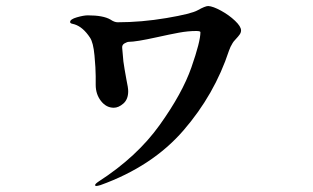

<svg xmlns="http://www.w3.org/2000/svg" viewBox="-20 -560 1040 638"><path d="M781 -459Q781 -452 776.5 -445.5Q772 -439 763.5 -430Q755 -421 753 -417Q745 -404 741 -392Q693 -246 589.5 -126.5Q486 -7 314 55Q304 58 300 58Q296 58 296 55Q296 51 308 43Q435 -39 510.5 -144.5Q586 -250 616 -336Q646 -422 646 -453Q646 -455 642.5 -456Q639 -457 632 -457Q605 -457 575 -451.5Q545 -446 500 -436Q432 -421 408 -421Q403 -421 394 -416Q385 -411 386 -401L390 -356Q393 -334 400 -296Q406 -268 406 -257Q406 -230 390 -216Q374 -202 358 -202Q333 -202 315.5 -224.5Q298 -247 298 -278V-307Q298 -332 294 -375.5Q290 -419 279 -435Q256 -470 228 -479Q224 -480 218.5 -481.5Q213 -483 213 -487Q213 -496 235.5 -502.5Q258 -509 272 -509Q323 -509 347 -495Q360 -486 371 -486Q450 -486 533 -500Q616 -514 637 -526Q662 -540 672 -540Q688 -539 714.5 -524.5Q741 -510 761 -491Q781 -472 781 -459Z"/></svg>

Font: Shippori Mincho B1 ExtraBold
Style: Regular
Weight: 800
Designer: FONTDASU
Foundry: FONTDASU / Google Inc. / but / Adobe
Version: Version 3.110; ttfautohint (v1.8.3)